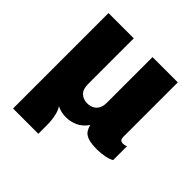

<svg xmlns="http://www.w3.org/2000/svg" viewBox="-178 -653 956 956"><g transform="rotate(45 300.0 -175.0)"><path d="M52 161V-511H230V-189Q230 -152 248.5 -135Q267 -118 295 -118Q314 -118 329.5 -126Q345 -134 353.5 -150Q362 -166 362 -190V-511H540V-129Q540 -113 546 -107.5Q552 -102 561 -102Q568 -102 573.5 -103Q579 -104 586 -108V-10Q573 -1 545.5 4.5Q518 10 493 10Q450 10 427.5 2Q405 -6 395.5 -20.5Q386 -35 382 -53Q360 -21 330.5 -7.5Q301 6 268 6Q253 6 236.5 2.5Q220 -1 205 -9Q217 7 223.5 37Q230 67 230 101V161Z"/></g></svg>

Font: Chivo Mono ExtraBold
Style: Regular
Weight: 800
Monospace: yes
Designer: Hector Gatti
Foundry: Omnibus-Type
Version: Version 1.008